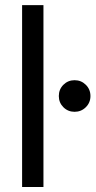

<svg xmlns="http://www.w3.org/2000/svg" viewBox="-20 -748 382 768"><path d="M153.8 -727.5V0H68.4V-727.5ZM278.3 -300.8Q252 -300.8 233.6 -319.1Q215.3 -337.4 215.3 -363.8Q215.3 -390.6 233.6 -408.9Q252 -427.2 278.3 -427.2Q304.7 -427.2 323.2 -408.9Q341.8 -390.6 341.8 -363.8Q341.8 -337.4 323.2 -319.1Q304.7 -300.8 278.3 -300.8Z"/></svg>

Font: Inter 24pt
Style: Regular
Weight: 400
Designer: Rasmus Andersson
Foundry: rsms
Version: Version 4.001;git-66647c0bb